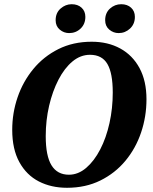

<svg xmlns="http://www.w3.org/2000/svg" viewBox="-20 -873 726 911"><path d="M298 18Q223 18 164.5 -12Q106 -42 72 -103.5Q38 -165 38 -257Q38 -337 63.5 -411.5Q89 -486 138 -545.5Q187 -605 257 -640Q327 -675 415 -675Q492 -675 550.5 -643Q609 -611 642 -550Q675 -489 675 -402Q675 -320 649.5 -244.5Q624 -169 575 -110Q526 -51 456 -16.5Q386 18 298 18ZM307 -44Q351 -44 389 -76.5Q427 -109 455.5 -164Q484 -219 499.5 -289Q515 -359 515 -434Q515 -526 489.5 -569.5Q464 -613 407 -613Q362 -613 324 -581.5Q286 -550 257.5 -495Q229 -440 213 -371Q197 -302 197 -227Q197 -133 224.5 -88.5Q252 -44 307 -44ZM308 -716Q283 -716 263.5 -732.5Q244 -749 244 -777Q244 -812 267.5 -832.5Q291 -853 320 -853Q349 -853 367 -836.5Q385 -820 385 -793Q385 -759 362.5 -737.5Q340 -716 308 -716ZM543 -716Q518 -716 498.5 -732.5Q479 -749 479 -777Q479 -812 502 -832.5Q525 -853 555 -853Q584 -853 602 -836.5Q620 -820 620 -793Q620 -759 597 -737.5Q574 -716 543 -716Z"/></svg>

Font: Source Serif 4 SmText
Style: Bold Italic
Weight: 700
Italic angle: -12°
Designer: Frank Grießhammer
Foundry: Adobe
Version: Version 4.005;hotconv 1.1.0;makeotfexe 2.6.0